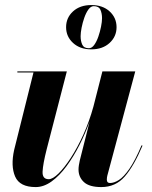

<svg xmlns="http://www.w3.org/2000/svg" viewBox="-20 -750 618 780"><path d="M248.5 -639.5Q248.5 -678 276.8 -703.8Q305 -729.5 351 -729.5Q397 -729.5 425.2 -703.8Q453.5 -678 453.5 -639.5Q453.5 -601.5 425.2 -575.5Q397 -549.5 351 -549.5Q305 -549.5 276.8 -575.5Q248.5 -601.5 248.5 -639.5ZM307.5 -603Q307.5 -583 314.2 -568.5Q321 -554 341 -554Q353 -554 362.8 -567.5Q372.5 -581 379.5 -601.2Q386.5 -621.5 390.5 -641.8Q394.5 -662 394.5 -676Q394.5 -696 387.8 -710.5Q381 -725 361 -725Q349 -725 339.2 -711.5Q329.5 -698 322.5 -678Q315.5 -658 311.5 -637.5Q307.5 -617 307.5 -603ZM251.5 -460 169.5 -143Q154.5 -84 153 -53Q151.5 -22 178 -22Q194 -22 217.8 -45.2Q241.5 -68.5 268 -109.2Q294.5 -150 318.8 -203.5Q343 -257 359.5 -317L396 -460H529.5L416 -36.5Q414 -28.5 414 -20Q414 -6.5 427 -6.5Q443.5 -6.5 463 -18.8Q482.5 -31 505.5 -64Q528.5 -97 555 -159.5L559 -158.5Q524 -75.5 486.8 -32.8Q449.5 10 391.5 10Q343 10 321 -10.2Q299 -30.5 299 -61.5Q299 -69 300.5 -79Q302 -89 304 -97.5L344 -256Q327 -208.5 303 -161.2Q279 -114 250.5 -75.2Q222 -36.5 190 -13.2Q158 10 125 10Q60 10 41.5 -32.8Q23 -75.5 37.5 -141L116 -455.5H50.5V-460Z"/></svg>

Font: Bodoni* 36pt
Style: Bold Italic
Weight: 700
Italic angle: -13°
Version: Version 2.3